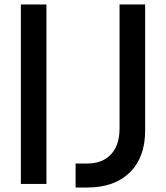

<svg xmlns="http://www.w3.org/2000/svg" viewBox="-20 -820 740 856"><path d="M73 0V-800H187V0ZM369 16H317V-91H369Q437 -91 475 -132Q513 -173 513 -247V-800H627V-237Q627 -118 558.5 -51Q490 16 369 16Z"/></svg>

Font: Martian Mono
Style: Regular
Weight: 400
Monospace: yes
Designer: Roman Shamin
Foundry: Evil Martians
Version: Version 1.000; ttfautohint (v1.8.4.7-5d5b)